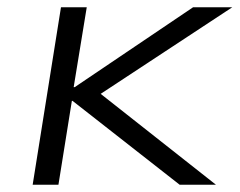

<svg xmlns="http://www.w3.org/2000/svg" viewBox="-20 -509 660 529"><path d="M70 0 148 -489H219L183 -269H186L512 -489H620L237 -237L230 -272L575 0H475L180 -231H178L141 0Z"/></svg>

Font: Nunito Sans 10pt Expanded Light
Style: Italic
Weight: 300
Width: 7
Italic angle: -9°
Designer: Vernon Adams
Foundry: Vernon Adams
Version: Version 3.101;gftools[0.9.27]